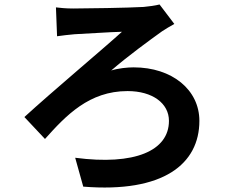

<svg xmlns="http://www.w3.org/2000/svg" viewBox="-20 -786 1040 858"><path d="M230 -753 235 -624C256 -627 288 -631 313 -633C361 -635 472 -643 525 -644C447 -573 210 -374 89 -263L181 -165C275 -270 378 -379 550 -379C662 -379 735 -324 735 -246C735 -112 582 -46 316 -81L352 48C711 77 871 -54 871 -246C871 -384 750 -485 577 -485C550 -485 509 -481 477 -471C552 -536 647 -605 704 -646C718 -655 740 -669 759 -679L693 -766C674 -761 644 -757 622 -755C556 -751 359 -748 307 -748C273 -748 247 -751 230 -753Z"/></svg>

Font: Source Han Sans SC Bold
Style: Regular
Weight: 700
Designer: Ryoko NISHIZUKA (kana & ideographs); Paul D. Hunt (Latin, Greek & Cyrillic); Wenlong ZHANG (bopomofo); Sandoll Communica
Foundry: Adobe Systems Incorporated
Version: Version 1.001;PS 1.001;hotconv 1.0.78;makeotf.lib2.5.61930